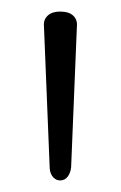

<svg xmlns="http://www.w3.org/2000/svg" viewBox="-20 -1092 209 332"><path d="M84 -780Q77 -780 72 -785.5Q67 -791 66 -800L56 -1047Q55 -1058 62.5 -1065Q70 -1072 84 -1072Q99 -1072 106.5 -1065Q114 -1058 113 -1047L103 -803Q102 -793 97 -786.5Q92 -780 84 -780Z"/></svg>

Font: Playwrite BR Thin
Style: Regular
Weight: 250
Version: Version 1.003